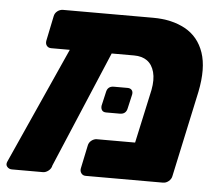

<svg xmlns="http://www.w3.org/2000/svg" viewBox="-49 -621 770 671"><g transform="rotate(5 335.5 -285.5)"><path d="M407 -434H116Q106 -434 100.5 -441Q95 -448 97 -459L115 -546Q117 -557 126 -564Q135 -571 146 -571H462Q528 -571 575 -545Q622 -519 640.5 -465Q659 -411 642 -327L577 -25Q575 -15 566 -7.5Q557 0 546 0H275Q265 0 259.5 -7.5Q254 -15 256 -25L273 -106Q275 -117 284 -124Q293 -131 303 -131H437L478 -319Q485 -356 478 -382Q471 -408 453 -421Q435 -434 407 -434ZM16 0Q6 0 -0.5 -7.5Q-7 -15 -2 -26L198 -471Q202 -481 210.5 -488Q219 -495 229 -494L323 -493Q334 -493 340 -484Q346 -475 341 -464L156 -26Q154 -15 144.5 -7.5Q135 0 125 0ZM327 -227Q317 -227 312.5 -233Q308 -239 309 -249L320 -297Q324 -319 346 -319H394Q404 -319 409 -313Q414 -307 412 -297L401 -249Q397 -227 375 -227Z"/></g></svg>

Font: Rubik
Style: Bold Italic
Weight: 700
Italic angle: -12°
Designer: Hubert and Fischer
Foundry: Hubert and Fischer
Version: Version 2.300;gftools[0.9.30]